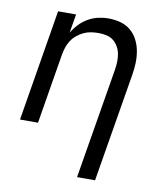

<svg xmlns="http://www.w3.org/2000/svg" viewBox="-83 -598 766 882"><g transform="rotate(10 300.0 -156.5)"><path d="M336 215 422 -302Q425 -321 425.5 -340Q426 -359 422.5 -376.5Q419 -394 410 -409.5Q401 -425 387.5 -435.5Q374 -446 356 -450Q338 -454 319 -454Q302 -454 284.5 -451.5Q267 -449 250 -441Q233 -433 218.5 -421Q204 -409 194 -393.5Q184 -378 178.5 -361Q173 -344 170 -327L116 0H32L118 -520H202L187 -432Q200 -454 218 -473Q236 -492 258 -504.5Q280 -517 304 -522.5Q328 -528 352 -528Q381 -528 408.5 -520.5Q436 -513 456 -496Q476 -479 488.5 -455Q501 -431 506 -403.5Q511 -376 510 -347.5Q509 -319 504 -290L420 215Z"/></g></svg>

Font: Iosevka Extended
Style: Italic
Weight: 400
Width: 7
Italic angle: -9°
Monospace: yes
Designer: Belleve Invis
Foundry: Belleve Invis
Version: Version 32.5.0; ttfautohint (v1.8.4)